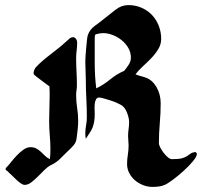

<svg xmlns="http://www.w3.org/2000/svg" viewBox="-20 -725 796 754"><path d="M484 -705Q512 -705 536 -694.5Q560 -684 577 -666Q594 -648 603.5 -623.5Q613 -599 613 -572Q613 -551 601.5 -532Q590 -513 574 -496.5Q558 -480 540.5 -464Q523 -448 512 -433Q525 -428 537 -425Q549 -422 559 -417.5Q569 -413 577.5 -405Q586 -397 594 -384Q611 -355 611 -320Q611 -281 607.5 -241.5Q604 -202 604 -163Q604 -156 609.5 -145.5Q615 -135 622.5 -125Q630 -115 639 -107.5Q648 -100 655 -100Q682 -100 694.5 -103.5Q707 -107 714.5 -112Q722 -117 728 -121.5Q734 -126 746 -128Q753 -126 753 -120Q753 -110 737 -91Q721 -72 700 -53Q679 -34 658 -18.5Q637 -3 627 1Q616 6 603 7.5Q590 9 579 9Q560 9 542 2Q524 -5 510 -17Q496 -29 487.5 -45.5Q479 -62 479 -81Q479 -99 482 -117Q485 -135 485 -154Q485 -163 484 -172Q483 -181 483 -190Q483 -204 485 -218Q487 -232 487 -246Q487 -261 479 -282Q471 -303 457 -312Q452 -315 440 -320.5Q428 -326 414 -330.5Q400 -335 387.5 -338.5Q375 -342 369 -342Q361 -342 357 -334.5Q353 -327 352 -316.5Q351 -306 351.5 -295.5Q352 -285 352 -279Q352 -261 350 -248.5Q348 -236 344 -225.5Q340 -215 333 -204.5Q326 -194 317 -180Q316 -185 315.5 -190Q315 -195 315 -200Q315 -217 318 -232.5Q321 -248 321 -265Q321 -302 319 -338.5Q317 -375 317 -412Q317 -430 316 -448.5Q315 -467 315 -485Q315 -491 316 -506Q317 -521 318.5 -537Q320 -553 321.5 -567.5Q323 -582 325 -587Q332 -609 353 -624Q374 -639 391 -653Q411 -669 434 -687Q457 -705 484 -705ZM355 -590Q353 -586 352.5 -582.5Q352 -579 352 -575Q352 -526 352 -476Q352 -426 358 -378Q387 -392 412.5 -413Q438 -434 468 -447Q477 -458 485.5 -471Q494 -484 494 -499Q494 -519 484 -536.5Q474 -554 458 -567Q442 -580 422.5 -587.5Q403 -595 385 -595Q372 -595 355 -590ZM270 -579Q283 -573 283 -557Q283 -542 281 -527Q279 -512 279 -496Q279 -470 280.5 -443Q282 -416 282 -390Q282 -380 280.5 -370.5Q279 -361 279 -351Q279 -326 283 -301Q287 -276 287 -250Q287 -233 285 -216.5Q283 -200 281 -183Q279 -166 269.5 -155Q260 -144 248 -133Q230 -116 216 -101.5Q202 -87 179 -76Q167 -70 154.5 -57.5Q142 -45 129 -32Q116 -19 103 -9Q90 1 77 1Q70 1 61.5 -5Q53 -11 44.5 -19Q36 -27 28 -35Q20 -43 14 -48Q12 -52 7 -54.5Q2 -57 2 -62L3 -65Q12 -74 23 -88Q34 -102 46.5 -115Q59 -128 72.5 -137.5Q86 -147 100 -147Q113 -147 123 -141.5Q133 -136 141 -128.5Q149 -121 157 -113Q165 -105 176 -100Q177 -110 177.5 -119Q178 -128 178 -138Q178 -166 175.5 -193.5Q173 -221 173 -250Q173 -274 174 -298.5Q175 -323 175 -348Q175 -357 175 -366.5Q175 -376 174 -386Q171 -388 161.5 -395Q152 -402 141.5 -410Q131 -418 122.5 -424.5Q114 -431 113 -433Q112 -435 112 -439Q112 -444 115 -451Q118 -458 121 -461Q132 -473 147 -486Q162 -499 178.5 -511.5Q195 -524 211 -537Q227 -550 240 -562Q248 -569 253.5 -574Q259 -579 270 -579Z"/></svg>

Font: Hand Textur
Style: Regular
Weight: 400
Designer: F. H. Ehmcke um 1935
Foundry: Peter Wiegel
Version: Version 1.000